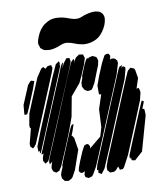

<svg xmlns="http://www.w3.org/2000/svg" viewBox="-97 -1003 937 1082"><g transform="rotate(-10 371.0 -461.5)"><path d="M406 -633 381 -574 364 -538 308 -471 287 -358 259 -280 224 -194 180 -91 171 -78 167 -71 156 -66 148 -63 141 -67 132 -73 129 -81 126 -92 128 -104 137 -133 134 -126 126 -120 120 -115 119 -123V-134L124 -149L165 -247L303 -582L337 -660L354 -678L356 -671L358 -666L355 -658L353 -652L363 -673L370 -683L389 -696L402 -694L411 -693L413 -688L418 -672L415 -661ZM327 -641 160 -241 121 -148 114 -134 104 -128 97 -123 92 -131 86 -141 88 -159 97 -187 93 -180 83 -178 86 -186 94 -205 129 -292 250 -582 277 -648 289 -669 291 -661 283 -635 295 -661 310 -681 316 -688 324 -687 333 -686 334 -678 336 -666ZM267 -634 127 -297 92 -213 83 -191 78 -185 76 -193 80 -201 70 -195 69 -203 68 -225 101 -310 220 -597 251 -665 271 -679 274 -666 271 -653 276 -659 274 -654ZM485 -620 447 -524 431 -496 424 -488 413 -486 402 -485 393 -490 384 -496 381 -503 374 -515 375 -536 385 -564V-565V-573L394 -595L411 -637L426 -665L436 -668L435 -664L441 -670L454 -673L462 -675L473 -670L483 -665L486 -658L490 -645ZM579 -550 397 -112 373 -56 350 -16 342 -7 331 -4 323 -1 313 -6 305 -10 302 -23 308 -45 306 -42 293 -36 283 -38 274 -49 275 -55 279 -71 291 -103 313 -155 325 -178 331 -187 346 -192 354 -188 361 -176 359 -165V-164L360 -165L427 -220L442 -271L447 -373L474 -455L464 -453L461 -462V-505L480 -558L508 -625L526 -660L532 -669L546 -673L554 -671L561 -660L560 -652L556 -636L562 -641H576L586 -637L596 -624L597 -611ZM221 -624 93 -315 62 -241 49 -225 42 -220 37 -225 29 -233 28 -248 50 -333 52 -337 45 -334V-340L44 -352L56 -417L87 -493L136 -610L166 -655L178 -662L185 -654L189 -650L197 -657L203 -662L213 -664L224 -665L226 -657L229 -650L227 -642ZM32 -470 77 -577 91 -593 97 -598 107 -595 115 -593 112 -583 99 -547 60 -452 48 -425 43 -415 28 -414V-425ZM618 -515 459 -131 419 -38 403 -17 398 -11 391 -15 381 -21 382 -27 384 -38 376 -36 377 -44 384 -70 425 -168 546 -461 591 -569 601 -588 609 -592 617 -596 615 -590 611 -577 614 -582 620 -588 625 -586 633 -581V-570ZM683 -383 635 -265 563 -91 529 -27 521 -18 509 -17H503L501 -25L497 -36V-37L481 -18L469 -11H455H446L441 -18L433 -26V-31V-47L446 -85L473 -149L589 -429L625 -515L639 -547L645 -559L662 -573L667 -570L681 -565L686 -555L694 -508L675 -450L682 -452L687 -453L689 -448L693 -434V-424ZM700 -295 644 -96 597 -54 583 -57 578 -58V-63L577 -74L578 -75L571 -67L570 -73V-86L592 -140L665 -317L685 -364L692 -379L703 -374L700 -364L688 -334L691 -332L698 -330L699 -322ZM292 -169 254 -60 234 -23 227 -15 212 -7 207 -5 194 -7 186 -9 181 -16 174 -25 173 -31 172 -46 176 -59 189 -91 187 -95 190 -102 198 -124 257 -267 271 -298 279 -312 290 -317 289 -309 277 -274 268 -252 271 -253 281 -238ZM339 -772Q335 -773 330 -773.5Q325 -774 321 -773Q310 -772 300 -768Q290 -764 280 -760Q265 -755 249 -752Q233 -749 217 -752Q213 -752 207 -753.5Q201 -755 197 -757Q195 -758 192.5 -760.5Q190 -763 188 -764Q187 -766 184.5 -767Q182 -768 181 -770Q180 -772 179 -775Q178 -778 178 -781Q177 -783 175.5 -786Q174 -789 174 -791Q173 -797 174 -804.5Q175 -812 177 -818Q183 -837 192 -854.5Q201 -872 215 -886Q222 -894 230.5 -899.5Q239 -905 248 -910Q271 -923 301.5 -921.5Q332 -920 354 -912Q369 -907 384.5 -901.5Q400 -896 416 -897Q427 -897 437 -901Q447 -905 457 -909Q473 -914 489 -917Q505 -920 522 -919Q526 -918 532 -917Q538 -916 543 -914Q563 -904 567 -882Q568 -878 567.5 -874Q567 -870 567 -866Q566 -858 563.5 -849Q561 -840 558 -833Q550 -815 539 -799.5Q528 -784 513 -772Q491 -756 462 -750.5Q433 -745 411 -751Q393 -754 376 -761.5Q359 -769 339 -772Z"/></g></svg>

Font: Rubik Marker Hatch
Style: Regular
Weight: 400
Designer: Hubert and Fischer, NaN
Foundry: Hubert & Fischer, NaN
Version: Version 2.200